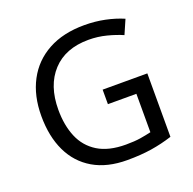

<svg xmlns="http://www.w3.org/2000/svg" viewBox="-126 -835 976 972"><g transform="rotate(-20 361.5 -348.5)"><path d="M402.8 -290V-368.2H643.6V-26.4Q587.4 -8.3 529.8 0.7Q472.2 9.8 398.9 9.8Q291 9.8 216.6 -33.9Q142.1 -77.6 103.8 -158Q65.4 -238.3 65.4 -348.6Q65.4 -457.5 108.2 -538.1Q150.9 -618.7 231.7 -662.8Q312.5 -707 426.3 -707Q484.9 -707 537.4 -696Q589.8 -685.1 634.3 -666L601.1 -589.8Q564 -606 517.6 -617.9Q471.2 -629.9 421.4 -629.9Q296.4 -629.9 226.8 -554.4Q157.2 -479 157.2 -348.6Q157.2 -265.1 183.8 -201.7Q210.4 -138.2 268.3 -102.3Q326.2 -66.4 419.4 -66.4Q465.8 -66.4 497.8 -71.5Q529.8 -76.7 556.2 -83V-290Z"/></g></svg>

Font: Lunasima
Style: Regular
Weight: 400
Designer: The DocRepair Project, Monotype Design Team
Foundry: Google
Version: Version 2.009